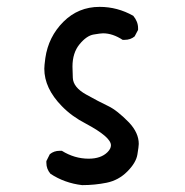

<svg xmlns="http://www.w3.org/2000/svg" viewBox="-20 -537 540 559"><path d="M219 2Q168 -4 127 -31Q115 -45 115 -63V-68L125 -88Q137 -98 154 -98H160Q197 -75 238 -75Q274 -75 293 -94Q303 -104 303 -114Q303 -138 230 -177Q189 -198 160 -228Q109 -280 109 -337Q109 -346 112 -368Q121 -430 164.5 -473.5Q208 -517 270 -517Q322 -517 368 -491Q382 -474 382 -455V-450L372 -431Q360 -421 343 -421H337Q308 -440 280 -440Q273 -440 252.5 -436.5Q232 -433 211.5 -408Q191 -383 191 -343Q191 -338 192 -310.5Q193 -283 230.5 -262Q268 -241 294.5 -228.5Q321 -216 356 -180Q384 -150 384 -118Q384 -111 380 -87Q376 -63 350.5 -37.5Q325 -12 290.5 -5Q256 2 219 2Z"/></svg>

Font: Xiaolai SC
Style: Regular
Weight: 400
Designer: Nozomi Seto 瀬戸のぞみ
Version: Version 3.11;December 4, 2020;FontCreator 13.0.0.2613 64-bit